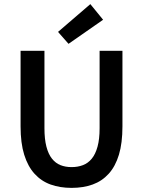

<svg xmlns="http://www.w3.org/2000/svg" viewBox="-20 -901 695 933"><path d="M328 12Q271 12 225.5 -4.5Q180 -21 147.5 -57Q115 -93 97.5 -149.5Q80 -206 80 -287V-654H196V-278Q196 -225 205.5 -188.5Q215 -152 232.5 -130Q250 -108 274 -98.5Q298 -89 328 -89Q358 -89 383 -98.5Q408 -108 426 -130Q444 -152 454 -188.5Q464 -225 464 -278V-654H575V-287Q575 -206 558 -149.5Q541 -93 508.5 -57Q476 -21 430.5 -4.5Q385 12 328 12ZM313 -688 262 -746 419 -881 481 -805Z"/></svg>

Font: TT Toshiba Sans Medium
Style: Regular
Weight: 500
Designer: Paul D. Hunt
Foundry: Toshiba Corporation
Version: Version 2.020;PS 2.000;hotconv 1.0.86;makeotf.lib2.5.63406